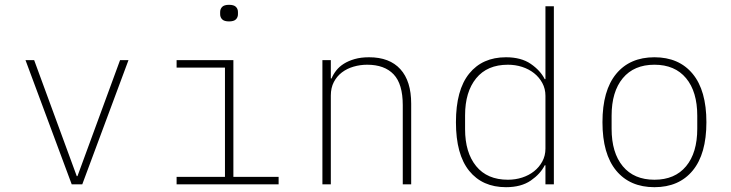

<svg xmlns="http://www.w3.org/2000/svg" viewBox="-20 -766 3040 798"><path d="M278 0 86 -516H122L299 -34H302L479 -516H514L322 0Z M932 -677Q912 -677 903.5 -685.5Q895 -694 895 -707V-716Q895 -729 903.5 -737.5Q912 -746 932 -746Q952 -746 960.5 -737.5Q969 -729 969 -716V-707Q969 -694 960.5 -685.5Q952 -677 932 -677ZM714 -31H915V-485H714V-516H950V-31H1138V0H714Z M1320 0V-516H1355V-440H1358Q1365 -457 1377.5 -473Q1390 -489 1409 -501Q1428 -513 1454 -520.5Q1480 -528 1514 -528Q1599 -528 1644 -478.5Q1689 -429 1689 -335V0H1654V-329Q1654 -417 1616 -457Q1578 -497 1506 -497Q1477 -497 1449.5 -489Q1422 -481 1401 -465Q1380 -449 1367.5 -425Q1355 -401 1355 -369V0Z M2247 -79H2244Q2226 -43 2186 -15.5Q2146 12 2083 12Q1985 12 1930 -56Q1875 -124 1875 -258Q1875 -392 1930 -460Q1985 -528 2083 -528Q2146 -528 2186 -500.5Q2226 -473 2244 -437H2247V-740H2282V0H2247ZM2091 -19Q2122 -19 2150 -28Q2178 -37 2199.5 -54Q2221 -71 2234 -95Q2247 -119 2247 -148V-368Q2247 -397 2234 -421Q2221 -445 2199.5 -462Q2178 -479 2150 -488Q2122 -497 2091 -497Q2005 -497 1959 -440.5Q1913 -384 1913 -287V-229Q1913 -132 1959 -75.5Q2005 -19 2091 -19Z M2700 12Q2598 12 2541 -57Q2484 -126 2484 -258Q2484 -390 2541 -459Q2598 -528 2700 -528Q2802 -528 2859 -459Q2916 -390 2916 -258Q2916 -126 2859 -57Q2802 12 2700 12ZM2700 -19Q2785 -19 2831.5 -75Q2878 -131 2878 -231V-285Q2878 -385 2831.5 -441Q2785 -497 2700 -497Q2615 -497 2568.5 -441Q2522 -385 2522 -285V-231Q2522 -131 2568.5 -75Q2615 -19 2700 -19Z"/></svg>

Font: IBM Plex Mono ExtraLight
Style: Regular
Weight: 200
Monospace: yes
Designer: Mike Abbink, Paul van der Laan, Pieter van Rosmalen
Foundry: Bold Monday
Version: Version 2.3